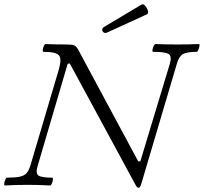

<svg xmlns="http://www.w3.org/2000/svg" viewBox="-26 -877 967 911"><path d="M632 14Q624 14 617 0L305 -576L295 -574L153 -91Q142 -56 155.5 -45Q169 -34 222 -34Q226 -34 225 -24.5Q224 -15 220 -6Q216 3 212 3Q158 0 105 0Q51 0 -3 3Q-7 3 -6 -6Q-5 -15 -1 -24.5Q3 -34 7 -34Q45 -34 67 -38.5Q89 -43 100 -55.5Q111 -68 118 -91L253 -547Q268 -598 253.5 -614.5Q239 -631 181 -631Q176 -631 177 -640.5Q178 -650 182 -659Q186 -668 190 -668Q214 -667 238.5 -666.5Q263 -666 288 -666Q315 -666 325 -662Q335 -658 343 -645L630 -111L640 -112L780 -575Q790 -610 774.5 -620.5Q759 -631 701 -631Q696 -631 697.5 -640.5Q699 -650 703.5 -659Q708 -668 712 -668Q738 -667 763.5 -666.5Q789 -666 815 -666Q840 -666 866 -666.5Q892 -667 918 -668Q922 -668 920.5 -659Q919 -650 915 -640.5Q911 -631 907 -631Q860 -631 841.5 -620Q823 -609 813 -574L643 0Q638 14 632 14ZM483 -723Q473 -718 466 -723Q459 -728 459 -736Q459 -744 469 -750L645 -855Q654 -860 663 -849.5Q672 -839 675.5 -826Q679 -813 671 -809Z"/></svg>

Font: Junicode SmExp
Style: Italic
Weight: 400
Width: 6
Italic angle: -11°
Designer: Peter S. Baker
Version: Version 2.205; ttfautohint (v1.8.4)